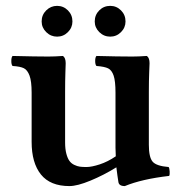

<svg xmlns="http://www.w3.org/2000/svg" viewBox="-20 -625 616 655"><path d="M383.8 -4.9Q380.9 -22 377 -54.2Q333.5 -27.3 288.6 -8.8Q243.7 9.8 216.8 9.8Q151.4 9.8 119.6 -29.8Q87.9 -69.3 87.9 -141.1V-309.1Q87.9 -347.7 80.8 -366.9Q73.7 -386.2 61.3 -392.3Q48.8 -398.4 22.9 -399.9Q18.6 -404.3 18.6 -417Q18.6 -429.7 22.9 -434.1Q103 -432.1 145 -432.1Q166.5 -432.1 194.8 -434.1Q204.1 -427.7 204.1 -409.2Q204.1 -407.2 203.1 -378.7Q202.1 -350.1 202.1 -311V-139.2Q202.1 -116.7 206.3 -100.8Q210.4 -85 216.8 -76.2Q223.1 -67.4 233.4 -62.5Q243.7 -57.6 252.7 -56.4Q261.7 -55.2 274.9 -55.2Q292.5 -55.2 320.1 -64.2Q347.7 -73.2 375 -91.8Q375 -96.7 374.5 -106.4Q374 -116.2 374 -121.1V-309.1Q374 -348.1 367.7 -366.9Q361.3 -385.7 348.9 -391.8Q336.4 -397.9 309.1 -399.9Q304.7 -404.3 304.7 -417Q304.7 -429.7 309.1 -434.1Q383.3 -432.1 431.2 -432.1Q452.6 -432.1 481 -434.1Q490.2 -427.7 490.2 -409.2Q490.2 -407.2 489 -378.7Q487.8 -350.1 487.8 -311V-130.9Q487.8 -88.9 500.5 -73.7Q513.2 -58.6 555.2 -55.2Q558.1 -51.8 558.8 -40.5Q559.6 -29.3 557.1 -24.9Q463.9 -14.2 405.8 9.8Q385.3 9.8 383.8 -4.9ZM122.1 -551.8Q122.1 -574.2 137.7 -589.6Q153.3 -605 174.8 -605Q196.3 -605 211.7 -589.6Q227.1 -574.2 227.1 -551.8Q227.1 -530.8 211.7 -515.4Q196.3 -500 174.8 -500Q153.3 -500 137.7 -515.4Q122.1 -530.8 122.1 -551.8ZM303.2 -551.8Q303.2 -574.2 318.6 -589.6Q334 -605 356 -605Q377.4 -605 392.8 -589.6Q408.2 -574.2 408.2 -551.8Q408.2 -530.8 392.8 -515.4Q377.4 -500 356 -500Q334.5 -500 318.8 -515.4Q303.2 -530.8 303.2 -551.8Z"/></svg>

Font: Common Serif SemiBold
Style: Regular
Weight: 600
Designer: Philipp H. Poll, Khaled Hosny
Foundry: Stefan Peev, Context Ltd.
Version: Version 1.026